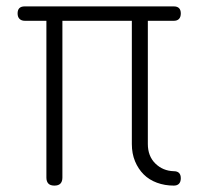

<svg xmlns="http://www.w3.org/2000/svg" viewBox="-20 -570 640 600"><path d="M523 10Q495 10 470.5 1Q446 -8 429 -25Q412 -42 402 -66Q392 -90 392 -120V-505H175V-15Q175 -3 169 3.5Q163 10 150 10Q137 10 131 3.5Q125 -3 125 -15V-505H58Q47 -505 41 -511Q35 -517 35 -528Q35 -539 40.5 -544.5Q46 -550 57 -550H523Q534 -550 539.5 -544.5Q545 -539 545 -528Q545 -517 539.5 -511Q534 -505 523 -505H442V-120Q442 -82 465.5 -59Q489 -36 523 -35Q534 -35 539.5 -29.5Q545 -24 545 -13Q545 -2 539.5 4Q534 10 523 10Z"/></svg>

Font: Maple Mono Thin
Style: Regular
Weight: 250
Monospace: yes
Designer: subframe7536
Version: Version 7.000